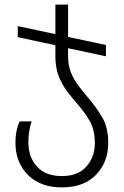

<svg xmlns="http://www.w3.org/2000/svg" viewBox="-20 -562 536 832"><path d="M275 -319Q275 -278 288 -246.5Q301 -215 321 -189Q341 -163 364 -136Q396 -99 422.5 -54.5Q449 -10 449 57Q449 140 396.5 195Q344 250 248 250Q184 250 139 224.5Q94 199 70.5 155Q47 111 47 58Q47 27 52 4Q57 -19 65 -36H117Q111 -19 107 4.5Q103 28 103 55Q103 118 140 159.5Q177 201 248 201Q318 201 354.5 159.5Q391 118 391 58Q391 0 368 -39Q345 -78 315 -112Q291 -139 269.5 -168Q248 -197 234 -233Q220 -269 220 -317V-366L57 -401V-449L220 -414V-542H275V-402L439 -367V-318L275 -353Z"/></svg>

Font: Noto Sans Georgian SemiCondensed Light
Style: Regular
Weight: 300
Width: 4
Designer: Monotype Design Team, Akaki Razmadze
Foundry: Google LLC
Version: Version 2.005; ttfautohint (v1.8.4.7-5d5b)